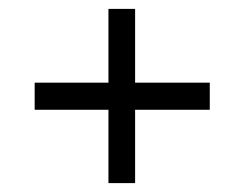

<svg xmlns="http://www.w3.org/2000/svg" viewBox="-20 -522 549 432"><path d="M224 -110V-275H58V-336H224V-502H284V-336H452V-275H284V-110Z"/></svg>

Font: Manuale Medium
Style: Regular
Weight: 500
Designer: Eduardo Tunni / Pablo Cosgaya
Foundry: Eduardo Tunni / Pablo Cosgaya
Version: Version 1.002